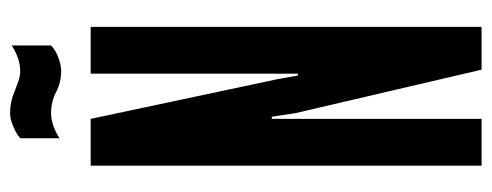

<svg xmlns="http://www.w3.org/2000/svg" viewBox="-302 -624 926 361"><g transform="rotate(-90 160.5 -443.0)"><path d="M30 0V-735H118L192.5 -384.5L199.5 -345.5H203V-735H291V0H210.5L129 -349L122 -394.5H118V0ZM208.5 -790.5Q187 -790.5 169.5 -799.5Q150.5 -809.5 129 -809.5Q117 -809.5 104 -804.8Q91 -800 81.5 -793.5V-867.5Q88 -873 95.5 -876.8Q103 -880.5 111.5 -883.5Q119.5 -886.5 129 -886.5Q150.5 -886.5 168.5 -878.5Q178.5 -874.5 188.5 -871Q198.5 -867.5 208.5 -867.5Q220.5 -867.5 233.5 -872.2Q246.5 -877 256 -883.5V-809.5Q247.5 -801 233.2 -795.8Q219 -790.5 208.5 -790.5Z"/></g></svg>

Font: League Gothic SemiCondensed
Style: Regular
Weight: 400
Width: 4
Designer: The League of Moveable Type
Version: Version 2.001